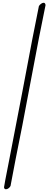

<svg xmlns="http://www.w3.org/2000/svg" viewBox="-20 -1218 349 1387"><path d="M9 135Q9 127 46 -60Q119 -436 139 -542Q227 -1012 261 -1174Q267 -1184 277 -1191Q287 -1198 295 -1198Q307 -1198 309 -1181Q275 -1022 188 -558Q142 -309 93 -69Q59 105 58 115Q58 127 46.5 138Q35 149 22 149Q11 149 9 135Z"/></svg>

Font: Bad Script
Style: Regular
Weight: 400
Italic angle: -10°
Designer: Roman Shchyukin (Gaslight Type Foundry), Cyreal (Charset Expansion)
Foundry: Gaslight
Version: Version 2.000